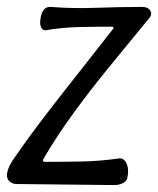

<svg xmlns="http://www.w3.org/2000/svg" viewBox="-26 -527 456 554"><path d="M99 -68Q97 -64 98.5 -62Q100 -60 104 -60Q157 -60 210 -61Q263 -62 318 -70Q327 -71 333.5 -64Q340 -57 342.5 -44.5Q345 -32 342 -17Q341 -5 329.5 1Q318 7 304 7L23 4Q9 4 1 -4Q-7 -12 -6 -24Q-4 -38 2.5 -50.5Q9 -63 18 -75Q58 -133 106 -195.5Q154 -258 204 -321Q254 -384 299 -442Q302 -445 301.5 -447.5Q301 -450 296 -450Q250 -450 203.5 -449Q157 -448 107 -440Q100 -439 96 -443Q92 -447 90.5 -455.5Q89 -464 91 -474Q93 -489 100 -498.5Q107 -508 121 -507Q185 -502 251.5 -504.5Q318 -507 383 -507Q396 -507 402.5 -502Q409 -497 410 -489.5Q411 -482 404 -474Q351 -409 295 -341Q239 -273 188.5 -204Q138 -135 99 -68Z"/></svg>

Font: Winky Sans Light
Style: Italic
Weight: 300
Italic angle: -8.97852°
Designer: Simon Atzbach
Foundry: typofactur
Version: Version 1.205